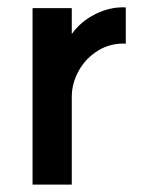

<svg xmlns="http://www.w3.org/2000/svg" viewBox="-20 -490 400 519"><path d="M68 -468H174V-398Q198 -432 238 -452Q278 -472 320 -470V-372Q279 -374 245.5 -353.5Q212 -333 193 -299Q174 -265 174 -228V9H68Z"/></svg>

Font: SUITE
Style: Bold
Weight: 700
Designer: Sun
Foundry: Sun
Version: Version 2.040